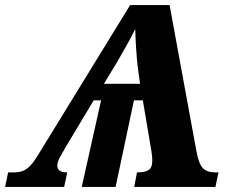

<svg xmlns="http://www.w3.org/2000/svg" viewBox="-63 -734 917 754"><path d="M-43 0 -31 -57H-10Q11 -57 26 -62.5Q41 -68 55.5 -83Q70 -98 88 -128L448 -714H603L709 -137Q718 -89 734.5 -73Q751 -57 781 -57H795L783 0H464L475 -57Q506 -57 520.5 -66Q535 -75 535 -104Q535 -120 532 -138L498 -340H463L391 0H258L334 -340H305L194 -155Q180 -131 171 -114Q162 -97 162 -83Q162 -72 170.5 -64.5Q179 -57 201 -57L189 0ZM345 -405H487L477 -478Q474 -507 471.5 -545Q469 -583 468 -620Q454 -591 433 -553.5Q412 -516 395 -487Z"/></svg>

Font: Noto Serif ExtraBold
Style: Italic
Weight: 800
Italic angle: -12°
Designer: Monotype Design Team
Foundry: Monotype Imaging Inc.
Version: Version 2.013